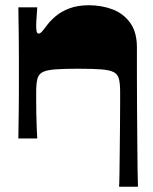

<svg xmlns="http://www.w3.org/2000/svg" viewBox="-20 -528 582 732"><path d="M50 0Q50 -11 50.5 -39Q51 -67 51.5 -104Q52 -141 52 -178.5Q52 -216 52 -245Q52 -274 52 -313Q52 -352 51.5 -391Q51 -430 50.5 -459.5Q50 -489 50 -500H122Q121 -481 119.5 -462.5Q118 -444 118 -431Q118 -417 119.5 -408.5Q121 -400 128 -400Q133 -400 139.5 -407Q146 -414 160 -433Q172 -449 192.5 -466.5Q213 -484 244.5 -496Q276 -508 319 -508Q367 -508 408.5 -492.5Q450 -477 476 -441.5Q502 -406 502 -347Q502 -299 502 -236.5Q502 -174 502.5 -108.5Q503 -43 503.5 17Q504 77 504.5 121Q505 165 506 184H434Q435 170 435.5 133Q436 96 436.5 48Q437 0 437.5 -47.5Q438 -95 438 -131Q438 -167 438 -179Q438 -209 433.5 -227Q429 -245 413.5 -253Q398 -261 366 -263.5Q334 -266 278 -266Q223 -266 190.5 -263.5Q158 -261 142.5 -253Q127 -245 122.5 -227Q118 -209 118 -179Q118 -164 118 -141Q118 -118 118.5 -92Q119 -66 120 -41.5Q121 -17 122 0Z"/></svg>

Font: Ojuju ExtraBold
Style: Regular
Weight: 800
Designer: Chisaokwu Joboson, Mirko Velimirovic
Foundry: Udi Foundry
Version: Version 1.000